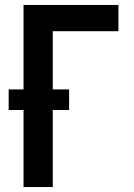

<svg xmlns="http://www.w3.org/2000/svg" viewBox="-20 -755 540 775"><path d="M75 0V-311H15V-394H75V-735H458V-629H193V-394H259V-311H193V0Z"/></svg>

Font: Iosevka SS01
Style: Bold
Weight: 700
Monospace: yes
Designer: Belleve Invis
Foundry: Belleve Invis
Version: 2.3.3; ttfautohint (v1.8.3)